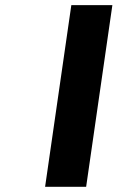

<svg xmlns="http://www.w3.org/2000/svg" viewBox="-20 -720 453 740"><path d="M153.8 0 254.9 -700.2H413.1L312 0Z"/></svg>

Font: Trueno SemiBold
Style: Italic
Weight: 600
Designer: Julieta Ulanovsky
Foundry: Julieta Ulanovsky
Version: Version 3.001b | FøM Fix